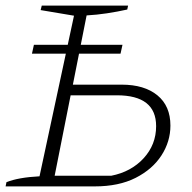

<svg xmlns="http://www.w3.org/2000/svg" viewBox="-23 -665 685 685"><path d="M-3 0 0 -15Q42 -32 118 -36L241 -609L122 -629L126 -645H434L431 -631Q395 -623 358.5 -617.5Q322 -612 286 -610L237 -363H411Q492 -363 538.5 -325Q585 -287 585 -217Q585 -160 553 -110.5Q521 -61 461 -30.5Q401 0 315 0ZM172 -38H374Q445 -52 489.5 -100.5Q534 -149 534 -215Q534 -325 394 -325H229ZM98 -505.2H414L407 -473.5H91Z"/></svg>

Font: Piazzolla ExtraLight
Style: Italic
Weight: 200
Italic angle: -11.3°
Designer: Juan Pablo del Peral
Foundry: Huerta Tipografica
Version: Version 1.330